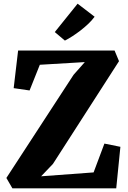

<svg xmlns="http://www.w3.org/2000/svg" viewBox="-20 -1019 694 1039"><path d="M47 0 14.5 -56 378 -614 439 -683 195.5 -668.5 140 -529.5 54 -542 78 -745.5H600L624 -688L266.5 -132L202.5 -65L486.5 -86L545 -242L631.5 -224.5L609 0ZM331 -799.5 276.5 -845.5 400 -999 492 -928.5Q476.5 -907.5 456.5 -888.8Q436.5 -870 415 -853.5Q393.5 -837 372.2 -823.2Q351 -809.5 331.5 -799.5Z"/></svg>

Font: Merriweather 24pt Black
Style: Regular
Weight: 900
Designer: Eben Sorkin
Foundry: Eben Sorkin
Version: Version 2.100